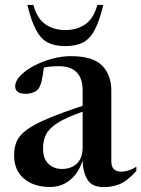

<svg xmlns="http://www.w3.org/2000/svg" viewBox="-20 -752 576 783"><path d="M536 -55Q498.5 -13.5 468.2 -1.2Q438 11 404 11Q357.5 11 338.5 -16.5Q319.5 -44 316.5 -97Q301.5 -47.5 266.5 -18.5Q231.5 10.5 184 10.5Q118.5 10.5 78 -23.2Q37.5 -57 37.5 -119.5Q37.5 -150.5 47.8 -174.8Q58 -199 86.8 -221Q115.5 -243 171 -266.8Q226.5 -290.5 317 -320.5V-383Q317 -482 219.5 -482Q185.5 -482 159 -476.5Q155.5 -446.5 150 -423Q144.5 -399.5 136 -389Q129 -380 114.8 -374.8Q100.5 -369.5 85 -369.5Q42 -369.5 42 -400Q42 -421.5 62.8 -443.2Q83.5 -465 117.2 -483Q151 -501 191 -512Q231 -523 269.5 -523Q359 -523 396.5 -484.5Q434 -446 434 -382.5V-94.5Q434 -71.5 444.8 -61.8Q455.5 -52 473.5 -52Q504.5 -52 536 -72ZM155.5 -146.5Q155.5 -104 177.8 -83.5Q200 -63 233 -63Q270.5 -63 293.8 -85.2Q317 -107.5 317 -151.5V-296.5Q248.5 -272.5 214 -250.2Q179.5 -228 167.5 -203Q155.5 -178 155.5 -146.5ZM246.5 -629.5Q295.5 -629.5 329 -653.8Q362.5 -678 377 -732H401.5Q385.5 -666.5 366 -629.8Q346.5 -593 318.2 -578.5Q290 -564 246.5 -564Q203 -564 174.8 -578.5Q146.5 -593 127 -629.8Q107.5 -666.5 91.5 -732H116Q130.5 -678 164 -653.8Q197.5 -629.5 246.5 -629.5Z"/></svg>

Font: Newsreader 72pt Medium
Style: Regular
Weight: 500
Designer: Hugues Gentile
Foundry: Production Type
Version: Version 1.003; ttfautohint (v1.8.3)